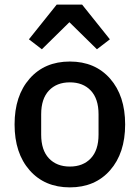

<svg xmlns="http://www.w3.org/2000/svg" viewBox="-20 -798 604 830"><path d="M456 -62Q391 12 282 12Q173 12 108 -62Q43 -136 43 -260Q43 -384 108 -458Q173 -532 282 -532Q391 -532 456 -458Q521 -384 521 -260Q521 -136 456 -62ZM406 -216V-304Q406 -371 372.5 -406.5Q339 -442 282 -442Q225 -442 191.5 -406.5Q158 -371 158 -304V-216Q158 -149 191.5 -113.5Q225 -78 282 -78Q339 -78 372.5 -113.5Q406 -149 406 -216ZM225 -778H335L455 -628L399 -585L280 -702L161 -585L105 -628Z"/></svg>

Font: IBM Plex Sans Medm
Style: Regular
Weight: 500
Designer: Mike Abbink, Paul van der Laan, Pieter van Rosmalen
Foundry: Bold Monday
Version: Version 3.005